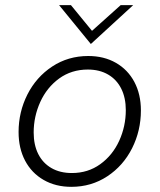

<svg xmlns="http://www.w3.org/2000/svg" viewBox="-20 -717 620 744"><path d="M52 -205.5Q52 -283 86.2 -350.8Q120.5 -418.5 182.2 -459.2Q244 -500 322 -500Q383 -500 429.2 -473.5Q475.5 -447 500.8 -399.2Q526 -351.5 526 -289Q526 -210.5 491.8 -142.5Q457.5 -74.5 395.8 -33.8Q334 7 256.5 7Q195.5 7 149 -19.8Q102.5 -46.5 77.2 -94.5Q52 -142.5 52 -205.5ZM258.5 -46.5Q321 -46.5 368.5 -80.8Q416 -115 441.8 -171.2Q467.5 -227.5 467.5 -290.5Q467.5 -338 449.8 -373.5Q432 -409 398.8 -428.2Q365.5 -447.5 320.5 -447.5Q257 -447.5 209.2 -412.8Q161.5 -378 136 -321.8Q110.5 -265.5 110.5 -203.5Q110.5 -155.5 128.2 -120.2Q146 -85 179.2 -65.8Q212.5 -46.5 258.5 -46.5ZM209 -697H255L336.5 -597.5L447.5 -697H496L332 -546.5Z"/></svg>

Font: HK Grotesk Light
Style: Italic
Weight: 300
Italic angle: -16°
Designer: Alfredo Marco Pradil
Foundry: Hanken Design Co.
Version: Version 3.001